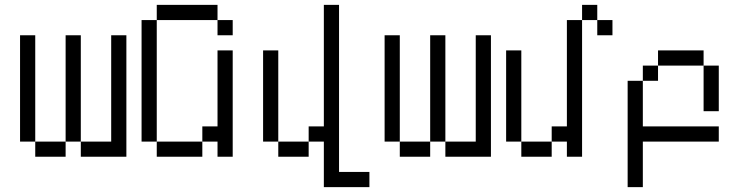

<svg xmlns="http://www.w3.org/2000/svg" viewBox="-20 -645 3040 790"><path d="M125 -62.5V0H250V-62.5ZM125 -62.5V-500H62.5V-62.5ZM250 -62.5H312.5V0H500Q500 0 500 -500H437.5V-62.5H312.5V-500H250Z M937.5 -500V-562.5H875V-500ZM625 -62.5V0H812.5V-62.5ZM625 -62.5Q625 -62.5 625 -562.5H562.5Q562.5 -562.5 562.5 -62.5ZM875 -62.5V0H937.5V-437.5H875V-125H812.5V-62.5ZM625 -562.5H875V-625H625Z M1500 125V62.5H1375V-625H1312.5Q1312.5 -625 1312.5 -125H1250V-62.5H1125V0H1250V-62.5H1312.5V125ZM1125 -62.5Q1125 -62.5 1125 -437.5H1062.5Q1062.5 -437.5 1062.5 -62.5Z M1625 -62.5V0H1750V-62.5ZM1625 -62.5V-500H1562.5V-62.5ZM1750 -62.5H1812.5V0H2000Q2000 0 2000 -500H1937.5V-62.5H1812.5V-500H1750Z M2500 -500V-562.5H2437.5V-500ZM2125 -62.5V0H2250V-62.5ZM2125 -62.5Q2125 -62.5 2125 -437.5H2062.5Q2062.5 -437.5 2062.5 -62.5ZM2312.5 -62.5V0H2375V-562.5H2312.5V-125H2250V-62.5ZM2375 -562.5H2437.5V-625H2375Z M2937.5 -62.5V-125H2625V-312.5H2562.5V125H2625V-62.5ZM2875 -375V-187.5H2937.5V-375ZM2625 -312.5H2687.5V-375H2625ZM2687.5 -375H2875V-437.5H2687.5Z"/></svg>

Font: Unifont
Style: Regular
Weight: 500
Version: Version 15.1.04